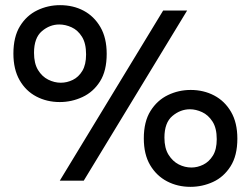

<svg xmlns="http://www.w3.org/2000/svg" viewBox="-20 -701 972 745"><path d="M212 -305Q162 -305 121 -326.5Q80 -348 56 -390Q32 -432 32 -493Q32 -558 57.5 -599.5Q83 -641 124.5 -661Q166 -681 213 -681Q264 -681 304.5 -659.5Q345 -638 369.5 -596Q394 -554 394 -492Q394 -426 368 -385Q342 -344 300 -324.5Q258 -305 212 -305ZM212 0 613 -660H706L305 0ZM216 -380Q240 -380 262.5 -391Q285 -402 299.5 -426Q314 -450 314 -490Q314 -533 298 -558.5Q282 -584 258 -595Q234 -606 210 -606Q173 -606 142.5 -580Q112 -554 112 -496Q112 -455 127.5 -429.5Q143 -404 167 -392Q191 -380 216 -380ZM719 24Q669 24 628 2.5Q587 -19 562.5 -60.5Q538 -102 538 -164Q538 -229 564 -270.5Q590 -312 631.5 -332Q673 -352 720 -352Q770 -352 811 -330.5Q852 -309 876.5 -267Q901 -225 901 -163Q901 -97 874.5 -55.5Q848 -14 806.5 5Q765 24 719 24ZM723 -51Q746 -51 768.5 -62Q791 -73 806 -97Q821 -121 821 -161Q821 -204 804.5 -229.5Q788 -255 764 -266Q740 -277 717 -277Q680 -277 649 -251Q618 -225 618 -167Q618 -126 634 -100.5Q650 -75 673.5 -63Q697 -51 723 -51Z"/></svg>

Font: Bricolage Grotesque 12pt
Style: Regular
Weight: 400
Designer: Mathieu Triay
Foundry: Atelier Triay
Version: Version 1.001; ttfautohint (v1.8.4.7-5d5b);gftools[0.9.33.de